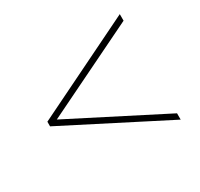

<svg xmlns="http://www.w3.org/2000/svg" viewBox="-102 -701 711 684"><g transform="rotate(-30 253.5 -359.0)"><path d="M461 -142V-168L79 -363L461 -549V-576L46 -373V-354Z"/></g></svg>

Font: Noto Sans Thai Looped SemiCondensed Thin
Style: Regular
Weight: 100
Width: 4
Designer: Sasikarn Vongin, Ben Mitchell
Foundry: The Fontpad Ltd
Version: Version 1.001